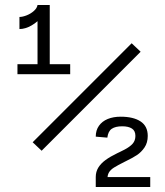

<svg xmlns="http://www.w3.org/2000/svg" viewBox="-20 -750 660 770"><path d="M130.5 -730H166.5Q166.5 -708 149.5 -685.5Q132.5 -663 107 -648.2Q81.5 -633.5 58 -633.5V-682Q70.5 -682 87 -688.5Q103.5 -695 116 -706.2Q128.5 -717.5 130.5 -730ZM130.5 -452.5V-730H179.5V-452.5ZM50 -492.5H261.5V-452.5H50ZM544 -542.5 147 -145.5 111 -179.5 508 -576.5ZM572.5 -205Q572.5 -177.5 559.5 -158.5Q546.5 -139.5 529 -128Q511.5 -116.5 485.5 -104Q483 -103 480.5 -101.5Q451.5 -87 437.2 -78Q423 -69 416.8 -58.2Q410.5 -47.5 411 -31L401.5 -40H582.5V0H364V-40Q364 -61 374.2 -77.8Q384.5 -94.5 403.2 -108.2Q422 -122 451 -136L457.5 -139Q472.5 -146 479.5 -150Q500.5 -161 511.8 -173.5Q523 -186 523 -205Q523 -225.5 509 -234.5Q495 -243.5 470 -243.5Q443 -243.5 428.2 -233.5Q413.5 -223.5 410.5 -198L364 -202Q364 -227.5 376.8 -245.5Q389.5 -263.5 412 -272.8Q434.5 -282 464 -282Q515 -282 543.8 -263Q572.5 -244 572.5 -205Z"/></svg>

Font: Monaspace Neon Var
Style: Regular
Weight: 400
Designer: Riley Cran and the Lettermatic Team
Version: Version 1.000 (Monaspace Neon Var)